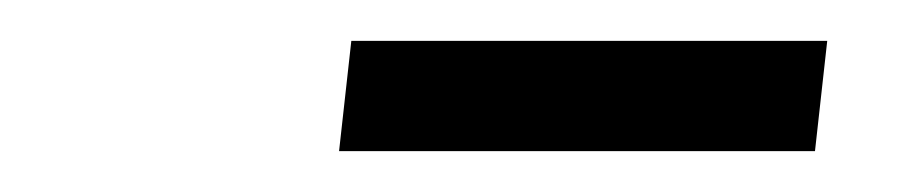

<svg xmlns="http://www.w3.org/2000/svg" viewBox="-20 -558 445 94"><path d="M385 -538 379 -484H146L152 -538Z"/></svg>

Font: Josefin Sans
Style: Italic
Weight: 400
Italic angle: -7°
Designer: Santiago Orozco
Foundry: Typemade
Version: Version 2.000